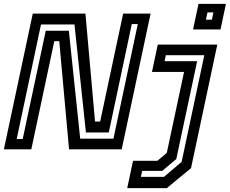

<svg xmlns="http://www.w3.org/2000/svg" viewBox="-32 -770 1185 990"><path d="M54 -53H85L204 -611.5H323L381.5 -55H553L678.5 -646H647.5L529 -87H411L352 -644H179.5ZM-12 0 137 -700H408.5L458 -143.5H484.5L603 -700H744.5L595.5 0H324L273.5 -558H248L129.5 0ZM624 200 654 59H779.5L828 18.5L917 -399H751.5L781.5 -540H1088.5L953 97L828 200ZM694.5 142H813.5L904.5 64.5L1021.5 -485.5H823L816.5 -454.5H984.5L877 50L804.5 111H701ZM963.5 -618 991.5 -750H1133L1105 -618ZM1029.5 -668.5H1060.5L1068.5 -706H1038Z"/></svg>

Font: Tourney SemiBold
Style: Italic
Weight: 600
Italic angle: -12°
Version: Version 1.015